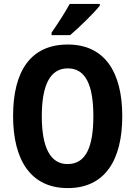

<svg xmlns="http://www.w3.org/2000/svg" viewBox="-20 -953 693 983"><path d="M491 -924V-933H337C313 -889 278 -835 244 -786V-773H339C387 -814 461 -886 491 -924ZM606 -358C606 -583 517 -725 327 -725C140 -725 47 -593 47 -359C47 -134 137 10 327 10C517 10 606 -133 606 -358ZM194 -358C194 -518 237 -603 327 -603C417 -603 458 -520 458 -358C458 -196 417 -113 326 -113C237 -113 194 -199 194 -358Z"/></svg>

Font: Noto Sans Thai Looped Condensed
Style: Bold
Weight: 700
Width: 3
Designer: Sasikarn Vongin, Ben Mitchell
Foundry: The Fontpad Ltd
Version: Version 1.001